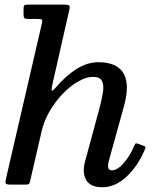

<svg xmlns="http://www.w3.org/2000/svg" viewBox="-20 -800 681 832"><path d="M605.5 -147.5Q609.5 -156.5 610.8 -160.5Q612 -164.5 601.5 -168.5L582 -176Q569.5 -180.5 567 -177.5Q564.5 -174.5 559.5 -163.5Q541 -120.5 514.2 -91.2Q487.5 -62 465.5 -62Q448 -62 448 -80Q448 -89.5 452 -104.5L517.5 -341Q532 -395 529.5 -431.2Q527 -467.5 510.5 -489.5Q494 -511.5 467.2 -521Q440.5 -530.5 408 -530.5Q358 -530.5 311.8 -501.2Q265.5 -472 222 -421Q207.5 -404.5 204.8 -408Q202 -411.5 206 -429.5L280.5 -758Q284 -772 279.8 -776Q275.5 -780 259.5 -780H100Q88 -780 85 -776.2Q82 -772.5 82 -759.5V-739Q82 -725.5 85.5 -721.8Q89 -718 101.5 -718H140Q158 -718 161.2 -714.8Q164.5 -711.5 161.5 -698.5L5.5 -24Q2 -10 5 -5Q8 0 26.5 0H87.5Q102.5 0 105.5 -3Q108.5 -6 111 -17.5L160 -229.5Q170.5 -276.5 195.8 -319.2Q221 -362 253.8 -395.5Q286.5 -429 320.5 -448Q354.5 -467 383 -467Q413 -467 422 -449Q431 -431 426 -399.5Q421 -368 410 -327L347.5 -96.5Q345.5 -89.5 344.2 -79.8Q343 -70 343 -64.5Q343 -27 363.2 -7.8Q383.5 11.5 423 11.5Q478 11.5 526.8 -33Q575.5 -77.5 605.5 -147.5Z"/></svg>

Font: Besley Medium
Style: Italic
Weight: 500
Italic angle: -13°
Designer: Owen Earl
Foundry: indestructible type*
Version: Version 2.001